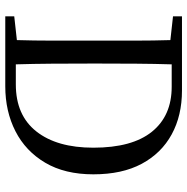

<svg xmlns="http://www.w3.org/2000/svg" viewBox="-11 -699 710 728"><g transform="rotate(90 344.0 -335.0)"><path d="M221 -320Q221 -247 221.5 -176Q222 -105 224 -40H300Q417 -40 478.5 -118Q540 -196 540 -334Q540 -481 479.5 -556Q419 -631 309 -631H224Q222 -567 221.5 -497Q221 -427 221 -359ZM42 -636V-670H323Q418 -670 489.5 -631Q561 -592 601 -517.5Q641 -443 641 -334Q641 -226 597 -151.5Q553 -77 477.5 -38.5Q402 0 307 0H42V-34L132 -44Q134 -108 134 -177.5Q134 -247 134 -320V-359Q134 -425 134 -493.5Q134 -562 132 -626Z"/></g></svg>

Font: Source Serif 4 Subhead
Style: Regular
Weight: 400
Designer: Frank Grießhammer
Foundry: Adobe Systems Incorporated
Version: Version 4.004;hotconv 1.0.117;makeotfexe 2.5.65602